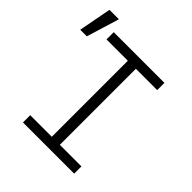

<svg xmlns="http://www.w3.org/2000/svg" viewBox="-243 -910 1050 1050"><g transform="rotate(45 282.5 -385.0)"><path d="M102 0H498V-56H331V-644H496V-700H104V-644H269V-56H102ZM74 -770H1L-35 -580H16Z"/></g></svg>

Font: CommitMonoV143 ExtLt
Style: Regular
Weight: 200
Monospace: yes
Designer: Eigil Nikolajsen
Foundry: Eigil Nikolajsen
Version: Version 1.143